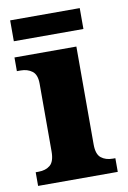

<svg xmlns="http://www.w3.org/2000/svg" viewBox="-80 -739 525 788"><g transform="rotate(-10 182.5 -344.5)"><path d="M14 0V-57H26Q56 -57 74.5 -72.5Q93 -88 93 -130V-412Q93 -450 73.5 -464.5Q54 -479 26 -479H10V-536H268V-128Q268 -87 287 -72Q306 -57 335 -57H346V0ZM19 -602V-689H309V-602Z"/></g></svg>

Font: Noto Serif Georgian ExtraBold
Style: Regular
Weight: 800
Designer: Monotype Design Team, Akaki Razmadze
Foundry: Google LLC
Version: Version 2.003; ttfautohint (v1.8.4.7-5d5b)